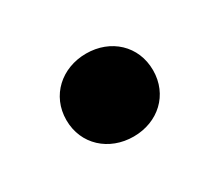

<svg xmlns="http://www.w3.org/2000/svg" viewBox="-54 -544 454 401"><g transform="rotate(-30 173.0 -344.0)"><path d="M176 -244C235 -244 280 -285 280 -344C280 -403 235 -444 176 -444C117 -444 71 -403 71 -344C71 -285 117 -244 176 -244Z"/></g></svg>

Font: LINE Seed Sans TH ExtraBold
Style: Regular
Weight: 800
Designer: Dalton Maag Ltd | Thai characters by Cadson Demak Co.,Ltd.
Foundry: Dalton Maag Ltd
Version: Version 1.003